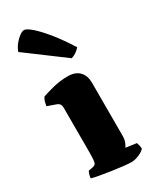

<svg xmlns="http://www.w3.org/2000/svg" viewBox="-203 -847 733 903"><g transform="rotate(-30 163.5 -395.5)"><path d="M227 0Q214 0 185.5 -3Q157 -6 123.5 -11Q90 -16 62 -21Q34 -26 22 -30Q22 -37 25 -47.5Q28 -58 32 -66L55 -70Q65 -72 70 -77Q75 -82 76.5 -98Q78 -114 78 -147V-382Q78 -404 59 -411L11 -428Q13 -440 16 -451Q19 -462 26 -472Q45 -479 85.5 -489.5Q126 -500 168 -500Q209 -500 230.5 -477.5Q252 -455 252 -417V-129Q252 -107 245.5 -92.5Q239 -78 235 -73L293 -65Q295 -60 297.5 -50.5Q300 -41 300 -31Q292 -20 269 -10Q246 0 227 0ZM227 -564 24 -715Q31 -735 44.5 -752Q58 -769 73 -780Q88 -791 99 -791Q112 -791 139.5 -767Q167 -743 202.5 -699Q238 -655 275 -596Q270 -589 257 -579Q244 -569 227 -564Z"/></g></svg>

Font: Texturina Black
Style: Regular
Weight: 900
Designer: Guillermo Torres Carreño
Foundry: Omnibus-Type
Version: Version 1.002; ttfautohint (v1.8.3)